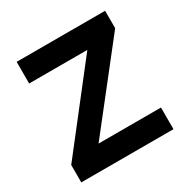

<svg xmlns="http://www.w3.org/2000/svg" viewBox="-159 -842 963 983"><g transform="rotate(-30 322.5 -350.0)"><path d="M411 -572H67V-700H590V-597L221 -128H590V0H45V-103Z"/></g></svg>

Font: ReCut ExtraBold
Style: Regular
Weight: 800
Designer: Giant Group (for alternate capitals set)
Version: Version 2.002;FEAKit 1.0